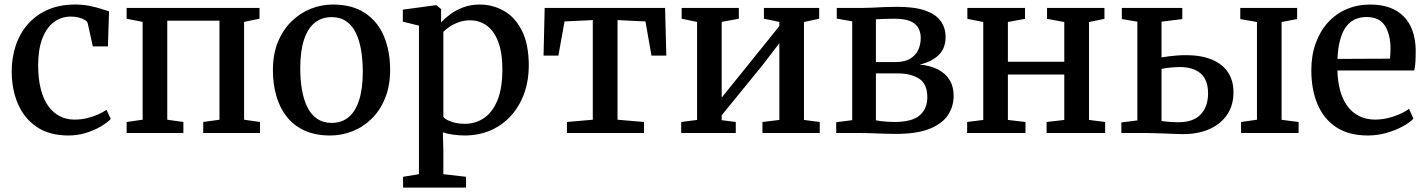

<svg xmlns="http://www.w3.org/2000/svg" viewBox="-20 -586 6288 846"><path d="M282 11Q198.5 11 143 -26Q87.5 -63 59.8 -126.5Q32 -190 31.5 -270Q31.5 -332 49.5 -385.8Q67.5 -439.5 103.2 -480Q139 -520.5 191 -543.2Q243 -566 310.5 -566Q345.5 -566 374.2 -560.2Q403 -554.5 424.8 -547.2Q446.5 -540 460.5 -536L455.5 -381.5H389L366.5 -483.5Q364.5 -492 353.2 -498.5Q342 -505 326 -509Q310 -513 293 -513Q250.5 -513 218 -489Q185.5 -465 167 -417.8Q148.5 -370.5 148 -299.5Q148 -239 159.8 -193.5Q171.5 -148 193 -118.2Q214.5 -88.5 243.8 -73.8Q273 -59 307.5 -59Q337.5 -59 364.2 -65.5Q391 -72 412.8 -82Q434.5 -92 449.5 -102L468 -61.5Q452 -45 423.2 -28.2Q394.5 -11.5 358 -0.2Q321.5 11 282 11Z M538 0V-48.5L608.5 -58.5V-489.5L538 -503.5V-551H1123.5V-503.5L1055.5 -489.5V-58.5L1125.5 -48.5V0H875.5V-48.5L947 -58.5V-495H717V-58.5L788 -48.5V0Z M1182.5 -276.5Q1182.5 -347 1204.5 -400.8Q1226.5 -454.5 1264.2 -491.5Q1302 -528.5 1349 -547.2Q1396 -566 1446.5 -566Q1533 -566 1589 -528.2Q1645 -490.5 1672 -425.5Q1699 -360.5 1699 -278.5Q1699 -208 1677 -153.8Q1655 -99.5 1617.5 -62.8Q1580 -26 1532.8 -7.5Q1485.5 11 1435 11Q1370 11 1322.5 -10.5Q1275 -32 1244 -71Q1213 -110 1197.8 -162.5Q1182.5 -215 1182.5 -276.5ZM1441.5 -44.5Q1485.5 -44.5 1515.8 -69.5Q1546 -94.5 1562.2 -144.5Q1578.5 -194.5 1578.5 -270Q1578.5 -322 1571 -365.8Q1563.5 -409.5 1547.5 -442Q1531.5 -474.5 1505.2 -492.5Q1479 -510.5 1441.5 -510.5Q1397.5 -510.5 1366.8 -485.8Q1336 -461 1319.5 -411Q1303 -361 1303 -285Q1303 -232.5 1310.8 -188.8Q1318.5 -145 1335 -112.5Q1351.5 -80 1378 -62.2Q1404.5 -44.5 1441.5 -44.5Z M1756 240.5V193L1826 181.5V-473L1755 -490.5V-543.5L1899 -563H1903L1923.5 -546V-487Q1939 -504.5 1963.5 -522.8Q1988 -541 2021 -553.5Q2054 -566 2093.5 -566Q2151 -566 2200.5 -538Q2250 -510 2280 -450.2Q2310 -390.5 2310 -295.5Q2310 -232 2290.5 -176.5Q2271 -121 2234 -78.8Q2197 -36.5 2144.5 -12.8Q2092 11 2026 11Q2001.5 11 1974.8 7Q1948 3 1931.5 -3L1933.5 80V181.5L2033.5 193V240.5ZM2028.5 -40.5Q2075 -40.5 2112.2 -65.5Q2149.5 -90.5 2171.5 -143.2Q2193.5 -196 2193.5 -280.5Q2193.5 -338 2182.5 -379Q2171.5 -420 2152 -446Q2132.5 -472 2107 -484.2Q2081.5 -496.5 2052 -496.5Q2025 -496.5 2001.8 -488.2Q1978.5 -480 1961 -468.2Q1943.5 -456.5 1933.5 -445.5V-71Q1941 -60 1967.5 -50.2Q1994 -40.5 2028.5 -40.5Z M2478 0V-48.5L2592 -58.5V-497.5L2467.5 -491.5L2440.5 -341H2375L2380 -551H2910.5L2916 -341H2850.5L2824 -491.5L2701 -497.5V-58.5L2817.5 -48.5V0Z M2981.5 0V-48.5L3051.5 -57.5V-489.5L2983.5 -503.5V-551H3235.5V-503.5L3160 -489.5V-156L3229 -241.5L3414 -471V-489.5L3346 -503.5V-551H3589.5V-503.5L3522.5 -489V-57.5L3592 -48.5V0H3339.5V-48.5L3414 -57.5V-395.5L3340 -299L3160 -78V-56.5L3222 -48.5V0Z M3927.5 4Q3903.5 4 3873.8 3Q3844 2 3816.5 1Q3789 0 3772 0H3664.5V-47.5L3735 -56.5V-492L3667 -504V-551H3779.5Q3797 -551 3823 -552.2Q3849 -553.5 3877.8 -554.8Q3906.5 -556 3932 -556Q4012 -556 4059 -538.8Q4106 -521.5 4126.2 -491.5Q4146.5 -461.5 4146.5 -423.5Q4146.5 -372 4115 -342.5Q4083.5 -313 4032 -301.5Q4078.5 -297.5 4112.2 -280.2Q4146 -263 4164 -234Q4182 -205 4182 -164Q4182 -117 4157 -79Q4132 -41 4076.2 -18.5Q4020.5 4 3927.5 4ZM3919.5 -48.5Q3999 -48.5 4032.5 -77.8Q4066 -107 4066 -157.5Q4066 -216 4030 -239.2Q3994 -262.5 3937 -262.5H3839.5V-56Q3847.5 -54 3860 -52.5Q3872.5 -51 3888 -49.8Q3903.5 -48.5 3919.5 -48.5ZM3839.5 -312.5H3925Q3966 -312.5 3990.5 -327.5Q4015 -342.5 4026 -366.2Q4037 -390 4037 -418Q4037 -443 4026.8 -462.2Q4016.5 -481.5 3991.5 -492.5Q3966.5 -503.5 3921.5 -503.5Q3900.5 -503.5 3879.5 -502.8Q3858.5 -502 3839.5 -501Z M4241.5 0V-48.5L4312.5 -57.5V-489L4242.5 -503V-551H4496.5V-503L4421 -489V-314H4669.5V-489L4593.5 -503V-551H4846.5V-503L4778.5 -489V-57.5L4849.5 -48.5V0H4591.5V-48.5L4669.5 -57.5V-257.5H4421V-57.5L4498.5 -48.5V0Z M5448.5 0V-48.5L5518.5 -58.5V-489L5445 -502V-551H5695.5V-502L5627 -489V-58L5702 -48.5V0ZM4921 0V-46.5L4991.5 -55.5V-490.5L4923 -502V-551H5189.5V-502L5098 -490.5V-333Q5111.5 -335.5 5129.2 -337.8Q5147 -340 5166.8 -341.5Q5186.5 -343 5206 -343Q5272 -343 5319 -323.8Q5366 -304.5 5390.5 -268Q5415 -231.5 5415 -179Q5415 -123 5387.8 -81.8Q5360.5 -40.5 5310.5 -17.8Q5260.5 5 5191 5Q5179 5 5157.2 4Q5135.5 3 5111.2 2.2Q5087 1.5 5065.2 0.8Q5043.5 0 5030.5 0ZM5173.5 -47.5Q5238 -47.5 5270.5 -81.8Q5303 -116 5303 -174.5Q5303 -234.5 5270.2 -262.5Q5237.5 -290.5 5179.5 -290.5Q5158.5 -290.5 5136.2 -288.2Q5114 -286 5098 -282.5V-52.5Q5113 -50.5 5132.8 -49Q5152.5 -47.5 5173.5 -47.5Z M6007 11Q5923 11 5867.8 -25.5Q5812.5 -62 5785.2 -127Q5758 -192 5758 -276.5Q5758 -342.5 5777.5 -396Q5797 -449.5 5831.8 -487.5Q5866.5 -525.5 5914 -545.8Q5961.5 -566 6018 -566Q6112 -566 6163.8 -514.8Q6215.5 -463.5 6218 -367.5Q6218 -337 6216.8 -314.5Q6215.5 -292 6211.5 -275.5H5873Q5874 -227.5 5884.8 -187.8Q5895.5 -148 5916.5 -119.2Q5937.5 -90.5 5968.2 -74.8Q5999 -59 6039.5 -59Q6081 -59 6123.2 -73.8Q6165.5 -88.5 6188.5 -106.5L6208 -63Q6190 -44.5 6158.5 -27.8Q6127 -11 6087.8 0Q6048.5 11 6007 11ZM5873 -326.5 6104.5 -327.5Q6105.5 -336.5 6106.2 -348.8Q6107 -361 6107 -371Q6107 -433 6082.8 -472Q6058.5 -511 6001 -511Q5974.5 -511 5952.2 -501.5Q5930 -492 5913 -470.5Q5896 -449 5885.8 -413.5Q5875.5 -378 5873 -326.5Z"/></svg>

Font: Merriweather 28pt Medium
Style: Regular
Weight: 500
Version: Version 2.100